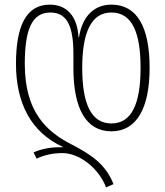

<svg xmlns="http://www.w3.org/2000/svg" viewBox="-20 -559 714 829"><path d="M438 250 470 236C436 148 369 106 288 64C178 8 87 -79 87 -283C87 -427 116 -505 197 -505C273 -505 297 -441 297 -323V-265C297 -91 351 8 461 8C569 8 626 -90 626 -266C626 -442 572 -539 461 -539C390 -539 336 -493 321 -398H319C314 -493 265 -539 195 -539C92 -539 49 -445 49 -283C49 -113 115 13 251 75V77C200 75 159 84 125 99L138 126C172 110 209 102 249 102C325 102 407 169 438 250ZM461 -26C374 -26 335 -110 335 -266C335 -419 374 -505 461 -505C550 -505 587 -419 587 -266C587 -110 548 -26 461 -26Z"/></svg>

Font: Noto Sans Georgian Condensed ExtraLight
Style: Regular
Weight: 200
Width: 3
Designer: Monotype Design Team, Akaki Razmadze
Foundry: Google LLC
Version: Version 2.005